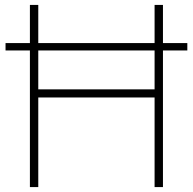

<svg xmlns="http://www.w3.org/2000/svg" viewBox="-20 -760 784 780"><path d="M101.5 0V-555H2.5V-585H101.5V-740H135.5V-585H608V-740H642V-585H741V-555H642V0H608V-364H135.5V0ZM135.5 -397H608V-555H135.5Z"/></svg>

Font: Encode Sans SmExp Th
Style: Regular
Weight: 100
Width: 6
Designer: Multiple Designers
Foundry: Impallari Type
Version: Version 3.002; ttfautohint (v1.8.3) -l 8 -r 50 -G 200 -x 14 